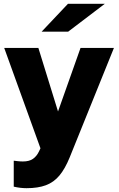

<svg xmlns="http://www.w3.org/2000/svg" viewBox="-20 -767 624 1006"><path d="M119 219Q87 219 52 211V75Q61 76 73.5 77.5Q86 79 100 79Q133 79 152.5 65.5Q172 52 184 27L192 10L2 -516H181L284 -183L402 -516H577L345 58Q321 117 291.5 152.5Q262 188 220.5 203.5Q179 219 119 219ZM198 -601 336 -747H529L337 -601Z"/></svg>

Font: Red Hat Text VF
Style: Regular
Weight: 400
Designer: Pentagram, MCKL
Foundry: Pentagram, MCKL
Version: Version 1.023